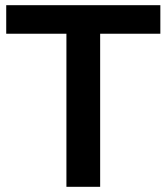

<svg xmlns="http://www.w3.org/2000/svg" viewBox="-20 -720 642 740"><path d="M236 0H366V-590H598V-700H4V-590H236Z"/></svg>

Font: Montserrat Lite SemiBold
Style: Regular
Weight: 600
Designer: Julieta Ulanovsky
Foundry: Julieta Ulanovsky
Version: Version 7.200;PS 007.200;hotconv 1.0.88;makeotf.lib2.5.64775